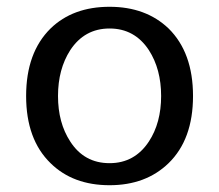

<svg xmlns="http://www.w3.org/2000/svg" viewBox="-20 -533 646 566"><path d="M549 -250Q549 -122 477 -52Q410 13 303 13Q195 13 129 -52Q57 -122 57 -250Q57 -378 129 -449Q195 -513 303 -513Q410 -513 477 -449Q549 -378 549 -250ZM455 -250Q455 -329 419 -385Q377 -449 303 -449Q229 -449 187 -385Q151 -329 151 -250Q151 -171 187 -116Q228 -52 303 -52Q377 -52 419 -116Q455 -171 455 -250Z"/></svg>

Font: Mingzat
Style: Regular
Weight: 400
Designer: Jason Glavy (Lepcha), Lorna Priest (Lepcha additions), Walt Agee (Sophia), Victor Gaultney (Sophia)
Foundry: SIL International
Version: Version 0.100